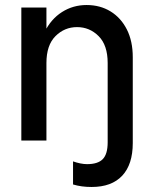

<svg xmlns="http://www.w3.org/2000/svg" viewBox="-20 -560 614 765"><path d="M345 185Q324 185 306 182.5Q288 180 271 175V83Q285 88 299.5 91Q314 94 327 94Q370 94 389.5 74Q409 54 409 7V-309Q409 -380 373 -416Q337 -452 287 -452Q237 -452 201 -416Q165 -380 165 -309H132Q132 -380 157.5 -432Q183 -484 227 -512Q271 -540 325 -540Q379 -540 420.5 -514.5Q462 -489 485.5 -442.5Q509 -396 509 -332V10Q509 95 467 140Q425 185 345 185ZM65 0V-530H165V0Z"/></svg>

Font: Radio Canada Big
Style: Regular
Weight: 400
Designer: Étienne Aubert Bonn
Foundry: Coppers and Brasses
Version: Version 1.001